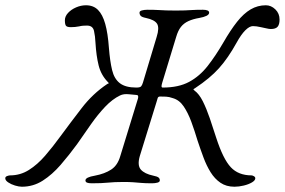

<svg xmlns="http://www.w3.org/2000/svg" viewBox="-91 -690 1080 728"><path d="M-8 18Q-19 18 -34 13.5Q-49 9 -60 1.5Q-71 -6 -71 -14Q-71 -20 -64 -22.5Q-57 -25 -53 -25Q-14 -25 18.5 -45.5Q51 -66 80 -99.5Q109 -133 138 -173Q177 -226 219 -280.5Q261 -335 315 -371Q320 -374 321.5 -374Q323 -374 317 -380Q292 -406 283 -442Q274 -478 271 -528Q270 -552 265.5 -572.5Q261 -593 239 -593Q232 -593 224.5 -592.5Q217 -592 209 -590Q194 -587 178 -587Q163 -587 159 -592.5Q155 -598 155 -613Q155 -628 167 -641Q179 -654 197.5 -662Q216 -670 235 -670Q263 -670 280.5 -652.5Q298 -635 308 -599.5Q318 -564 322 -508Q326 -458 334 -424.5Q342 -391 363.5 -374.5Q385 -358 426 -358Q440 -358 444 -362.5Q448 -367 451 -377L503 -550Q514 -585 504.5 -600Q495 -615 462 -622Q447 -625 442.5 -630Q438 -635 438 -642Q438 -648 447 -650.5Q456 -653 468 -653Q493 -653 509 -652Q525 -651 540 -650.5Q555 -650 576 -650Q596 -650 609.5 -650.5Q623 -651 638 -652Q653 -653 678 -653Q702 -653 702 -642Q702 -635 692 -630Q682 -625 665 -622Q641 -618 623.5 -610Q606 -602 595 -588Q584 -574 577 -550L524 -376Q521 -366 521.5 -362Q522 -358 526 -358Q586 -358 626 -379.5Q666 -401 696.5 -440Q727 -479 756 -529Q783 -576 808 -607.5Q833 -639 859.5 -654.5Q886 -670 917 -670Q937 -670 953 -654.5Q969 -639 969 -616Q969 -597 961.5 -588.5Q954 -580 936 -580Q929 -580 919 -582.5Q909 -585 898 -587Q890 -589 882 -590Q874 -591 868 -591Q855 -591 839 -575Q823 -559 806 -528Q774 -470 739.5 -431.5Q705 -393 649 -356Q642 -352 642 -351.5Q642 -351 646 -347Q664 -334 678 -306Q692 -278 704.5 -241.5Q717 -205 729 -167Q755 -87 784 -56Q813 -25 863 -25Q866 -25 871.5 -22Q877 -19 877 -14Q877 -6 864.5 1.5Q852 9 833.5 13.5Q815 18 798 18Q767 18 745 3Q723 -12 707.5 -37Q692 -62 680.5 -93Q669 -124 658 -157Q647 -194 634.5 -228Q622 -262 605.5 -286.5Q589 -311 564 -318Q550 -323 538.5 -323.5Q527 -324 516 -324Q509 -324 507 -318.5Q505 -313 503 -305L439 -98Q429 -63 443 -47Q457 -31 490 -24Q505 -21 510 -17Q515 -13 515 -6Q515 0 506 2.5Q497 5 485 5Q460 5 444 3.5Q428 2 413 1Q398 0 377 0Q342 0 318.5 2.5Q295 5 257 5Q245 5 239 2.5Q233 0 233 -6Q233 -18 269 -24Q306 -31 330.5 -47Q355 -63 365 -98L432 -316Q436 -330 426 -330Q420 -330 399 -332.5Q378 -335 364 -328Q335 -314 307.5 -285Q280 -256 254 -219Q228 -182 201 -143Q171 -102 139 -65Q107 -28 71 -5Q35 18 -8 18Z"/></svg>

Font: EB Garamond
Style: Italic
Weight: 400
Italic angle: -17.2°
Designer: Georg Duffner and Octavio Pardo
Foundry: Georg Duffner
Version: Version 1.001